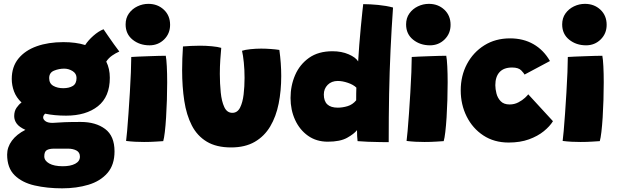

<svg xmlns="http://www.w3.org/2000/svg" viewBox="-20 -752 3282 1021"><path d="M331.5 -137Q269.5 -137 220 -147.5Q209.5 -138 209.5 -127.5Q209.5 -116.5 222 -107.5Q234.5 -98.5 259.5 -98.5Q290 -101 323.2 -102.2Q356.5 -103.5 409.5 -103.5Q489 -103.5 539 -66.2Q589 -29 589 53Q589 125 551.2 168.2Q513.5 211.5 450.2 230.5Q387 249.5 310.5 249.5Q230.5 249.5 164 234.2Q97.5 219 57.8 180Q18 141 18 70Q18 30.5 43.2 -3.8Q68.5 -38 115 -61.5Q82 -76.5 68.8 -94.8Q55.5 -113 55.5 -134.5Q55.5 -161 68 -179Q80.5 -197 94.5 -207Q66.5 -233.5 54.5 -266Q42.5 -298.5 42.5 -332Q42.5 -397 78 -440.5Q113.5 -484 175.2 -506Q237 -528 317 -528Q383.5 -528 433 -512.5Q449 -537.5 476.5 -561.8Q504 -586 530.5 -596.5Q539 -584 554.2 -561.8Q569.5 -539.5 586 -516.5Q602.5 -493.5 614.5 -478Q595 -469.5 576.2 -456.5Q557.5 -443.5 545 -424.5Q564 -387 564 -338.5Q564 -237.5 500.8 -187.2Q437.5 -137 331.5 -137ZM316 -283Q347.5 -283 367.2 -295Q387 -307 387 -337.5Q387 -361 366 -374Q345 -387 321.5 -387Q294 -387 267.8 -376.5Q241.5 -366 241.5 -336.5Q241.5 -308 263.5 -295.5Q285.5 -283 316 -283ZM314 132Q355 132 380 118.8Q405 105.5 405 81Q405 58 386.2 48.2Q367.5 38.5 342 38.5H267.5Q242.5 38.5 229 46.2Q215.5 54 215.5 79.5Q215.5 102.5 241.5 117.2Q267.5 132 314 132Z M775 -511Q722.5 -511 685.2 -541Q648 -571 648 -622Q648 -656 665.5 -680.5Q683 -705 710.8 -718.2Q738.5 -731.5 769 -731.5Q818 -731.5 851.2 -700.5Q884.5 -669.5 884.5 -620Q884.5 -573.5 852.8 -542.2Q821 -511 775 -511ZM848 -1.5Q839 -1 809.2 1Q779.5 3 746 3Q723 3 698.8 1.8Q674.5 0.5 650.5 -2.5Q652.5 -15.5 656 -55Q659.5 -94.5 663.2 -148.2Q667 -202 670.5 -259.5Q674 -317 676 -367.5Q678 -418 678 -449Q691 -450 715.2 -451Q739.5 -452 767.5 -453Q795.5 -454 821 -454.8Q846.5 -455.5 861.5 -455.5Q865 -438.5 867 -399.8Q869 -361 869 -313.5Q869 -268.5 867.5 -220.2Q866 -172 863.2 -127.8Q860.5 -83.5 856.5 -50Q852.5 -16.5 848 -1.5Z M1267 -482Q1283 -487.5 1312.2 -490.5Q1341.5 -493.5 1369 -493.5Q1392 -493.5 1419.8 -491.5Q1447.5 -489.5 1465.5 -486.5Q1475.5 -415 1475.5 -348Q1475.5 -269.5 1461.8 -200.8Q1448 -132 1417 -79.8Q1386 -27.5 1334.8 2.2Q1283.5 32 1209 32Q1130.5 32 1079.5 1.2Q1028.5 -29.5 1000 -85Q971.5 -140.5 960 -215.5Q948.5 -290.5 948.5 -378.5Q948.5 -440 953 -505Q969.5 -506.5 995.8 -507.8Q1022 -509 1043.5 -509Q1075 -509 1106.8 -506Q1138.5 -503 1156.5 -497.5Q1154 -470.5 1151.5 -434.2Q1149 -398 1149 -359.5Q1149 -308.5 1153.8 -260.8Q1158.5 -213 1172.8 -182.5Q1187 -152 1215.5 -152Q1242.5 -152 1256.5 -179.5Q1270.5 -207 1275.5 -249.8Q1280.5 -292.5 1280.5 -338Q1280.5 -381 1276.5 -420Q1272.5 -459 1267 -482Z M1881.5 -1.5Q1880 -10.5 1879.2 -28.5Q1878.5 -46.5 1878.5 -60Q1863 -40 1825.8 -19.2Q1788.5 1.5 1723 1.5Q1662.5 1.5 1618 -30Q1573.5 -61.5 1549.2 -114.5Q1525 -167.5 1525 -231Q1525 -296.5 1549.5 -353Q1574 -409.5 1623.5 -444.5Q1673 -479.5 1748 -479.5Q1796.5 -479.5 1834 -463.2Q1871.5 -447 1884.5 -425.5Q1886.5 -464.5 1890.5 -513.5Q1894.5 -562.5 1898.8 -608.8Q1903 -655 1906.8 -688.5Q1910.5 -722 1911.5 -730Q1946.5 -730 1990.8 -725.8Q2035 -721.5 2070 -712Q2062 -598.5 2056.8 -485.5Q2051.5 -372.5 2049.2 -252.2Q2047 -132 2047 4Q2033 4 2001.2 3.5Q1969.5 3 1935.8 1.8Q1902 0.5 1881.5 -1.5ZM1776 -179.5Q1801.5 -179.5 1828.2 -187.5Q1855 -195.5 1874 -218.5Q1874 -236.5 1874.2 -255.2Q1874.5 -274 1875 -286Q1859.5 -301.5 1830.2 -311.5Q1801 -321.5 1776.5 -321.5Q1743 -321.5 1722.5 -300.8Q1702 -280 1702 -249.5Q1702 -179.5 1776 -179.5Z M2266.5 -511Q2214 -511 2176.8 -541Q2139.5 -571 2139.5 -622Q2139.5 -656 2157 -680.5Q2174.5 -705 2202.2 -718.2Q2230 -731.5 2260.5 -731.5Q2309.5 -731.5 2342.8 -700.5Q2376 -669.5 2376 -620Q2376 -573.5 2344.2 -542.2Q2312.5 -511 2266.5 -511ZM2339.5 -1.5Q2330.5 -1 2300.8 1Q2271 3 2237.5 3Q2214.5 3 2190.2 1.8Q2166 0.5 2142 -2.5Q2144 -15.5 2147.5 -55Q2151 -94.5 2154.8 -148.2Q2158.5 -202 2162 -259.5Q2165.5 -317 2167.5 -367.5Q2169.5 -418 2169.5 -449Q2182.5 -450 2206.8 -451Q2231 -452 2259 -453Q2287 -454 2312.5 -454.8Q2338 -455.5 2353 -455.5Q2356.5 -438.5 2358.5 -399.8Q2360.5 -361 2360.5 -313.5Q2360.5 -268.5 2359 -220.2Q2357.5 -172 2354.8 -127.8Q2352 -83.5 2348 -50Q2344 -16.5 2339.5 -1.5Z M2920.5 -107.5Q2903.5 -80 2871.5 -54Q2839.5 -28 2792.8 -11Q2746 6 2685 6Q2607.5 6 2550.2 -31.8Q2493 -69.5 2461.5 -132.8Q2430 -196 2430 -271.5Q2430 -349 2463.2 -411.5Q2496.5 -474 2555.5 -511Q2614.5 -548 2692.5 -548Q2763 -548 2817 -517Q2871 -486 2904.5 -427.5L2769.5 -355.5Q2767 -361.5 2752.2 -377.2Q2737.5 -393 2703 -393Q2659 -393 2636.5 -368.5Q2614 -344 2614 -299Q2614 -279 2620 -255Q2626 -231 2642.5 -213.8Q2659 -196.5 2690 -196.5Q2715.5 -196.5 2736.8 -207.8Q2758 -219 2771.8 -232Q2785.5 -245 2789 -250.5Z M3096.5 -511Q3044 -511 3006.8 -541Q2969.5 -571 2969.5 -622Q2969.5 -656 2987 -680.5Q3004.5 -705 3032.2 -718.2Q3060 -731.5 3090.5 -731.5Q3139.5 -731.5 3172.8 -700.5Q3206 -669.5 3206 -620Q3206 -573.5 3174.2 -542.2Q3142.5 -511 3096.5 -511ZM3169.5 -1.5Q3160.5 -1 3130.8 1Q3101 3 3067.5 3Q3044.5 3 3020.2 1.8Q2996 0.5 2972 -2.5Q2974 -15.5 2977.5 -55Q2981 -94.5 2984.8 -148.2Q2988.5 -202 2992 -259.5Q2995.5 -317 2997.5 -367.5Q2999.5 -418 2999.5 -449Q3012.5 -450 3036.8 -451Q3061 -452 3089 -453Q3117 -454 3142.5 -454.8Q3168 -455.5 3183 -455.5Q3186.5 -438.5 3188.5 -399.8Q3190.5 -361 3190.5 -313.5Q3190.5 -268.5 3189 -220.2Q3187.5 -172 3184.8 -127.8Q3182 -83.5 3178 -50Q3174 -16.5 3169.5 -1.5Z"/></svg>

Font: Grandstander Black
Style: Regular
Weight: 900
Designer: Tyler Finck
Foundry: Etcetera Type Co
Version: Version 1.200; ttfautohint (v1.8.3)